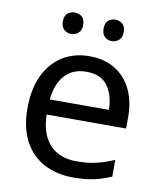

<svg xmlns="http://www.w3.org/2000/svg" viewBox="-83 -797 730 873"><g transform="rotate(10 282.0 -360.0)"><path d="M292 -546Q361 -546 410.5 -516Q460 -486 486.5 -431.5Q513 -377 513 -304V-251H146Q148 -160 192.5 -112.5Q237 -65 317 -65Q368 -65 407.5 -74.5Q447 -84 489 -102V-25Q448 -7 408 1.5Q368 10 313 10Q237 10 178.5 -21Q120 -52 87.5 -113.5Q55 -175 55 -264Q55 -352 84.5 -415Q114 -478 167.5 -512Q221 -546 292 -546ZM291 -474Q228 -474 191.5 -433.5Q155 -393 148 -321H421Q420 -389 389 -431.5Q358 -474 291 -474ZM145 -681Q145 -707 159 -718.5Q173 -730 192 -730Q211 -730 225 -718.5Q239 -707 239 -681Q239 -656 225 -643.5Q211 -631 192 -631Q173 -631 159 -643.5Q145 -656 145 -681ZM333 -681Q333 -707 346.5 -718.5Q360 -730 379 -730Q398 -730 412 -718.5Q426 -707 426 -681Q426 -656 412 -643.5Q398 -631 379 -631Q360 -631 346.5 -643.5Q333 -656 333 -681Z"/></g></svg>

Font: Noto Sans Old Persian
Style: Regular
Weight: 400
Designer: Monotype Design Team
Foundry: Monotype Imaging Inc.
Version: Version 2.001; ttfautohint (v1.8.4.7-5d5b)